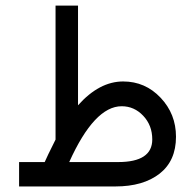

<svg xmlns="http://www.w3.org/2000/svg" viewBox="-20 -672 703 692"><path d="M528.8 -169.4Q528.8 -220.2 496.3 -254.6Q463.9 -289.1 418.5 -289.1Q320.3 -289.1 229.5 -87.9H405.8Q528.8 -87.9 528.8 -169.4ZM180.2 -168.9V-651.9H261.2V-292.5Q337.9 -378.4 423.8 -378.4Q503.4 -378.4 558.8 -319.8Q614.3 -261.2 614.3 -179.2Q614.3 -92.3 555.2 -46.1Q496.1 0 396 0H48.8V-87.9H141.1Q147.9 -104.5 180.2 -168.9Z"/></svg>

Font: Shabnam WOL
Style: WOL
Weight: 400
Foundry: DejaVu fonts team - Redesigned by Saber Rastikerdar - Based on Vazir font
Version: Version 5.0.0